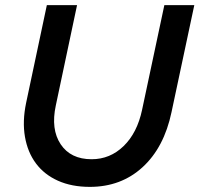

<svg xmlns="http://www.w3.org/2000/svg" viewBox="-20 -720 779 750"><path d="M650 -282Q621 -144 537 -67Q453 10 331 10Q260 10 206.5 -14Q153 -38 120.5 -81.5Q88 -125 77.5 -185.5Q67 -246 82 -318L163 -700H281L198 -308Q178 -215 217 -156.5Q256 -98 338 -98Q410 -98 463 -149.5Q516 -201 535 -291L622 -700H739Z"/></svg>

Font: Red Hat Text Medium
Style: Italic
Weight: 500
Italic angle: -12°
Designer: Pentagram / MCKL
Foundry: Pentagram / MCKL
Version: Version 1.003; Red Hat Text Medium Italic